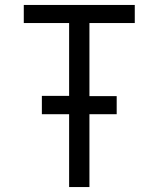

<svg xmlns="http://www.w3.org/2000/svg" viewBox="-20 -755 640 775"><path d="M259 0V-294H149V-368H259V-662H76V-735H524V-662H341V-367H451V-294H341V0Z"/></svg>

Font: Iosevka SS04 Extended
Style: Regular
Weight: 400
Width: 7
Monospace: yes
Designer: Belleve Invis
Foundry: Belleve Invis
Version: Version 19.0.0; ttfautohint (v1.8.4)